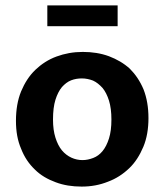

<svg xmlns="http://www.w3.org/2000/svg" viewBox="-20 -679 608 710"><path d="M529 -242C529 -203 523 -167 510 -136C497 -105 480 -78 458 -57C435 -35 409 -18 379 -7C349 5 317 11 282 11C247 11 215 6 186 -5C156 -16 130 -31 109 -52C87 -73 70 -98 58 -129C45 -159 39 -193 39 -232C39 -273 45 -309 58 -341C71 -372 88 -399 111 -421C133 -442 159 -459 189 -470C219 -481 251 -487 286 -487C321 -487 353 -482 383 -471C412 -460 438 -445 460 -425C481 -404 498 -379 511 -348C523 -317 529 -282 529 -242ZM392 -237C392 -264 389 -288 383 -307C377 -326 369 -342 359 -354C348 -366 337 -375 324 -381C311 -386 297 -389 283 -389C269 -389 256 -387 243 -382C230 -377 219 -368 209 -357C199 -345 191 -329 185 -310C179 -291 176 -266 176 -237C176 -211 179 -189 185 -170C191 -151 199 -135 209 -123C219 -111 231 -102 244 -96C257 -90 271 -87 285 -87C299 -87 312 -90 325 -95C338 -100 349 -108 359 -120C369 -132 377 -148 383 -167C389 -186 392 -209 392 -237ZM155 -659H415V-582H155Z"/></svg>

Font: Holmes&Hills Bold
Style: Bold
Weight: 500
Designer: Noopur Datye, Girish Dalvi, Yashodeep Gholap, Pallavi Karambelkar
Foundry: Ek Type
Version: ""